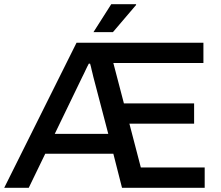

<svg xmlns="http://www.w3.org/2000/svg" viewBox="-24 -888 1043 908"><path d="M-4 0 338 -686H938V-590H512L562 -399H894V-303H588L642 -96H944V0H553L512 -161H190L112 0ZM235 -255H488L417 -526Q416 -533 413.5 -541Q411 -549 409.5 -557Q408 -565 406 -572.5Q404 -580 402 -587H396Q392 -580 388.5 -572.5Q385 -565 381 -557Q377 -549 373.5 -541Q370 -533 366 -526ZM418 -736 502 -868H619L620 -865L510 -736Z"/></svg>

Font: Archivo SemiBold Medium
Style: Regular
Weight: 500
Version: Version 2.001